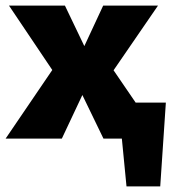

<svg xmlns="http://www.w3.org/2000/svg" viewBox="-23 -493 618 683"><path d="M427 170 398 -128H567L547 170ZM381 -128H465V0H381ZM-3 0 163 -244 9 -473H208L277 -329L344 -473H539L381 -243L547 0H345L270 -155L197 0Z"/></svg>

Font: Ysabeau SC Black
Style: Regular
Weight: 900
Designer: Christian Thalmann (Catharsis Fonts)
Version: Version 2.001;gftools[0.9.30]; featfreeze: smcp